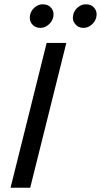

<svg xmlns="http://www.w3.org/2000/svg" viewBox="-20 -875 470 895"><path d="M29.2 0 197.5 -675H289.2L120.8 0ZM369.2 -745Q344.2 -745 329.6 -763.8Q315 -782.5 321.7 -807.5Q326.7 -827.5 343.3 -841.2Q360 -855 380.8 -855Q406.7 -855 420.8 -836.7Q435 -818.3 428.3 -792.5Q422.5 -772.5 405.8 -758.8Q389.2 -745 369.2 -745ZM168.3 -745Q142.5 -745 128.3 -763.8Q114.2 -782.5 120.8 -807.5Q125.8 -827.5 142.5 -841.2Q159.2 -855 179.2 -855Q205.8 -855 220 -836.7Q234.2 -818.3 227.5 -792.5Q221.7 -772.5 205 -758.8Q188.3 -745 168.3 -745Z"/></svg>

Font: Funnel Sans
Style: Italic
Weight: 400
Italic angle: -14.036°
Version: Version 1.000; Beta; Release 5; Build 24; ttfautohint (v1.8.